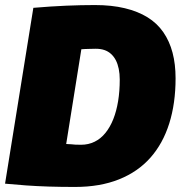

<svg xmlns="http://www.w3.org/2000/svg" viewBox="-21 -730 725 760"><path d="M276 10Q220 10 172.5 8.5Q125 7 82.5 4Q40 1 -1 -3L111 -699Q182 -705 241 -707.5Q300 -710 355 -710Q421 -710 473 -697.5Q525 -685 563 -661.5Q601 -638 625.5 -602.5Q650 -567 662 -521.5Q674 -476 674 -420Q674 -321 649 -241.5Q624 -162 574.5 -106Q525 -50 450 -20Q375 10 276 10ZM300 -157Q329 -157 353.5 -169Q378 -181 396.5 -204Q415 -227 427.5 -258.5Q440 -290 446.5 -329.5Q453 -369 453 -415Q453 -438 449 -457.5Q445 -477 437.5 -491.5Q430 -506 418.5 -516.5Q407 -527 392 -532Q377 -537 358 -537Q345 -537 335 -536.5Q325 -536 316.5 -536Q308 -536 301 -535L241 -160Q252 -160 260 -159Q268 -158 277 -157.5Q286 -157 300 -157Z"/></svg>

Font: Georama ExtraCondensed Thin Black
Style: Italic
Weight: 900
Italic angle: -9°
Version: Version 1.001